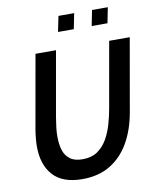

<svg xmlns="http://www.w3.org/2000/svg" viewBox="-96 -955 852 1042"><g transform="rotate(-10 330.0 -433.5)"><path d="M274 14Q165.5 14 112.8 -43.8Q60 -101.5 60 -203.5Q60 -220.5 62.2 -246.8Q64.5 -273 69 -298.5L140 -700H253L190 -343Q185 -313 181.8 -286Q178.5 -259 179 -234Q179 -193 189.2 -161Q199.5 -129 224.5 -110.5Q249.5 -92 293.5 -92Q342 -92 374.8 -114.2Q407.5 -136.5 428.8 -173.2Q450 -210 462.8 -254.5Q475.5 -299 483 -343L546 -700H659.5L589 -298.5Q572.5 -204 532 -133.8Q491.5 -63.5 427.2 -24.8Q363 14 274 14ZM281 -795.5 298.5 -881H385L368 -795.5ZM466.5 -795.5 483.5 -881H570.5L553.5 -795.5Z"/></g></svg>

Font: Cabin SemiCondensedSemiBold
Style: Italic
Weight: 600
Width: 4
Italic angle: -10°
Designer: Pablo Impallari
Foundry: Pablo Impallari. http://www.impallari.com Igino Marini. http://www.ikern.com
Version: Version 3.001